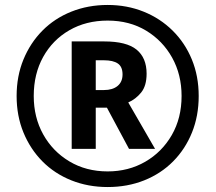

<svg xmlns="http://www.w3.org/2000/svg" viewBox="-20 -744 869 774"><path d="M414 10Q335 10 267.5 -17Q200 -44 151 -93.5Q102 -143 74.5 -210Q47 -277 47 -357Q47 -437 74.5 -504Q102 -571 151 -620.5Q200 -670 267.5 -697Q335 -724 414 -724Q492 -724 559 -697Q626 -670 676 -620.5Q726 -571 753.5 -504Q781 -437 781 -357Q781 -277 754 -210Q727 -143 678 -93.5Q629 -44 561.5 -17Q494 10 414 10ZM414 -53Q498 -53 565.5 -92Q633 -131 672.5 -199.5Q712 -268 712 -357Q712 -443 674 -511.5Q636 -580 569 -620.5Q502 -661 414 -661Q327 -661 259.5 -622Q192 -583 154 -514.5Q116 -446 116 -357Q116 -271 154 -202.5Q192 -134 259.5 -93.5Q327 -53 414 -53ZM269 -144V-577H400Q490 -577 530.5 -544Q571 -511 571 -447Q571 -398 549 -371Q527 -344 497 -331L605 -144H500L411 -310H366V-144ZM399 -381Q434 -381 454 -397.5Q474 -414 474 -444Q474 -475 455 -488Q436 -501 399 -501H366V-381Z"/></svg>

Font: Noto Sans Thai Looped SemiBold
Style: Regular
Weight: 600
Designer: Sasikarn Vongin, Ben Mitchell
Foundry: The Fontpad Ltd
Version: Version 1.001; ttfautohint (v1.8.4.7-5d5b)